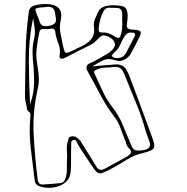

<svg xmlns="http://www.w3.org/2000/svg" viewBox="-20 -820 920 946"><path d="M435 -493Q465 -496 490.5 -498Q516 -500 541 -502Q565 -505 581 -497Q597 -489 605 -473Q611 -462 616 -450Q621 -438 625 -426Q653 -353 680 -279Q707 -205 734 -131Q745 -100 736.5 -88.5Q728 -77 688 -67Q642 -57 607 -34.5Q572 -12 535 8Q501 26 485 32Q469 38 458 28.5Q447 19 429 -8Q412 -35 393 -62.5Q374 -90 359 -118Q357 -123 354 -127.5Q351 -132 342 -130Q335 -129 333 -124Q331 -119 331 -114Q330 -88 330 -61.5Q330 -35 330 -9Q329 1 329 12.5Q329 24 327 35Q323 62 300.5 80Q278 98 245.5 103.5Q213 109 178 99Q154 92 151 70Q141 -10 131.5 -90Q122 -170 130 -252Q132 -262 123.5 -268Q115 -274 113 -283Q111 -300 106.5 -317Q102 -334 103 -351Q104 -454 106 -557Q108 -660 122 -763Q125 -789 162 -796Q227 -807 258.5 -788.5Q290 -770 279 -720Q272 -687 278 -657Q284 -627 290 -596Q295 -574 299 -565.5Q303 -557 315 -561Q327 -565 353 -578Q357 -580 360 -582Q363 -584 367 -585Q409 -602 428.5 -626Q448 -650 443 -687Q440 -707 448 -726Q456 -745 464 -763Q474 -783 501.5 -790Q529 -797 570 -792Q596 -789 602 -776Q608 -763 609 -748Q609 -735 608 -723Q607 -711 605 -699Q601 -675 633 -674Q666 -673 671.5 -665.5Q677 -658 666 -635Q656 -615 645.5 -595Q635 -575 624 -555Q614 -537 593 -526Q572 -515 552 -522Q514 -535 489 -523Q464 -511 435 -493ZM202 -785Q175 -783 164 -780.5Q153 -778 154.5 -770Q156 -762 164 -742Q167 -736 169.5 -729.5Q172 -723 174 -717Q177 -704 186 -696.5Q195 -689 216 -692Q259 -697 256 -726Q255 -734 253.5 -742Q252 -750 251 -757Q246 -794 202 -785ZM582 -713V-755Q581 -766 575 -773.5Q569 -781 552 -781Q535 -782 517.5 -782Q500 -782 491 -766Q469 -725 466 -678Q466 -672 467.5 -666Q469 -660 481 -660Q502 -661 518 -654.5Q534 -648 549 -638Q561 -631 567 -634.5Q573 -638 575 -647Q584 -678 582 -713ZM128 -306Q148 -360 148 -415Q148 -470 142 -525Q140 -551 140.5 -575.5Q141 -600 147 -625Q154 -651 151 -677.5Q148 -704 143 -730Q121 -624 122 -518.5Q123 -413 128 -306ZM310 -32Q312 -55 309.5 -78Q307 -101 314 -123Q316 -131 318.5 -139Q321 -147 334 -148Q347 -150 355.5 -144Q364 -138 371 -131Q374 -129 376.5 -125.5Q379 -122 380 -119Q400 -88 419 -57.5Q438 -27 456 3Q469 25 495 12Q544 -14 596 -43Q615 -53 623.5 -64.5Q632 -76 612 -93Q605 -101 602.5 -111Q600 -121 596 -130Q584 -159 574 -188.5Q564 -218 544 -244Q503 -298 473 -355.5Q443 -413 411 -470Q404 -484 407 -494Q410 -504 429 -511Q446 -519 461.5 -528Q477 -537 493 -546Q510 -555 523.5 -565.5Q537 -576 544 -590Q550 -604 540.5 -618.5Q531 -633 508 -642Q489 -649 478.5 -642Q468 -635 460 -625Q453 -618 445.5 -611.5Q438 -605 428 -600Q397 -584 365.5 -568.5Q334 -553 302 -536Q298 -534 292.5 -532Q287 -530 281 -531Q274 -534 273.5 -539Q273 -544 274 -549Q279 -579 267 -607.5Q255 -636 252 -665Q251 -673 244.5 -677Q238 -681 227 -678Q218 -676 206.5 -677Q195 -678 186 -676Q177 -674 174 -662Q166 -623 161 -584Q156 -545 163 -506Q169 -474 171 -442Q173 -410 165 -378Q140 -266 146 -155Q152 -44 166 67Q167 76 173 83Q179 90 193 89Q215 88 236 86Q257 84 278 82Q290 80 295.5 73Q301 66 303 58Q310 35 309.5 12.5Q309 -10 310 -32ZM646 -647Q646 -659 632 -659Q618 -661 609.5 -656.5Q601 -652 594 -642Q581 -621 572 -599Q563 -577 541 -559Q537 -555 533 -551Q529 -547 533 -542Q538 -536 546.5 -534.5Q555 -533 563 -534Q579 -536 588 -543.5Q597 -551 602 -561Q611 -579 620.5 -596.5Q630 -614 639 -632Q641 -636 643 -640Q645 -644 646 -647ZM538 -490Q521 -487 501 -487Q481 -487 461 -479Q453 -476 447 -472Q441 -468 445 -459Q465 -416 485 -372.5Q505 -329 536 -289Q550 -270 562 -250.5Q574 -231 582 -211Q594 -183 605.5 -155Q617 -127 629 -99Q637 -80 654 -78.5Q671 -77 691 -81Q711 -86 716.5 -96.5Q722 -107 717 -120Q713 -133 708 -145Q703 -157 699 -170Q679 -244 649.5 -315Q620 -386 591 -458Q586 -472 575 -482Q564 -492 538 -490Z"/></svg>

Font: Rock 3D
Style: Regular
Weight: 400
Version: Version 1.000